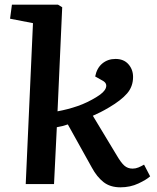

<svg xmlns="http://www.w3.org/2000/svg" viewBox="-20 -787 671 821"><path d="M121 -688 23 -707 31 -767H228L246 -756L226 -311Q270 -319 312 -333.5Q354 -348 394 -373Q427 -393 433 -412Q439 -431 419 -442L387 -460Q394 -496 417.5 -515.5Q441 -535 474 -535Q509 -535 529 -512.5Q549 -490 549 -458Q549 -417 523.5 -387.5Q498 -358 447 -328Q425 -315 410 -307.5Q395 -300 377 -292L479 -123Q497 -92 511.5 -79Q526 -66 547 -66Q560 -66 572 -71Q584 -76 596 -83L622 -33Q607 -19 572 -2.5Q537 14 495 14Q451 14 422.5 -8.5Q394 -31 373 -70L270 -255Q259 -251 247 -248Q235 -245 223 -243L211 0H90Z"/></svg>

Font: Literata 7pt SemiBold
Style: Italic
Weight: 600
Italic angle: -2°
Designer: Latin by Veronika Burian and Jose Scaglione. Greek by Irene Vlachou. Cyrillic by Vera Evstafieva
Foundry: TypeTogether
Version: Version 3.002